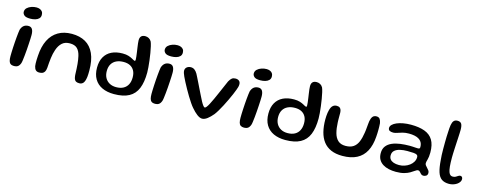

<svg xmlns="http://www.w3.org/2000/svg" viewBox="-29 -1294 5010 1995"><g transform="rotate(15 2476.0 -296.0)"><path d="M116 13.5Q92.5 13.5 78.8 4.2Q65 -5 59.5 -25.2Q54 -45.5 54 -76.5Q54 -93.5 54.8 -117.5Q55.5 -141.5 57 -169.8Q58.5 -198 60.5 -227Q62.5 -256 65 -282.8Q67.5 -309.5 70 -331Q72.5 -352.5 75 -365.5Q85 -397 104.8 -412.5Q124.5 -428 154.5 -428Q183 -428 196 -406.5Q209 -385 209 -344.5Q209 -329.5 208 -304Q207 -278.5 205 -247.5Q203 -216.5 200.8 -184Q198.5 -151.5 195.2 -121.8Q192 -92 189 -69.2Q186 -46.5 182 -35Q172 -8 155.8 2.8Q139.5 13.5 116 13.5ZM150 -505.5Q103 -505.5 85.5 -521.5Q68 -537.5 68 -557.5Q68 -583 86.5 -600.2Q105 -617.5 132 -626.5Q159 -635.5 186 -635.5Q205.5 -635.5 222 -629Q238.5 -622.5 248.2 -609Q258 -595.5 258 -573.5Q258 -549.5 243 -534.5Q228 -519.5 203.5 -512.5Q179 -505.5 150 -505.5Z M385.5 11Q362 11 348.5 -1.5Q335 -14 329 -42Q327 -55 326.5 -71.5Q326 -88 326.5 -109Q327 -130 329 -155Q335 -254.5 369.5 -323.8Q404 -393 465.5 -429.2Q527 -465.5 612 -465.5Q697.5 -465.5 758.5 -431Q819.5 -396.5 852 -325Q884.5 -253.5 884.5 -142.5Q884.5 -122.5 883.8 -105.5Q883 -88.5 881.5 -74.5Q880 -60.5 877 -49Q869.5 -17 854.8 -3Q840 11 816.5 11Q792.5 11 780 3Q767.5 -5 762 -21Q756.5 -37 754.5 -60.5Q753 -98 751.8 -126.8Q750.5 -155.5 748.2 -178.2Q746 -201 743 -220.8Q740 -240.5 735.5 -260.5Q724 -311.5 697 -338Q670 -364.5 616.5 -364.5Q565 -364.5 533.8 -336Q502.5 -307.5 485.5 -257.5Q478 -236.5 473 -213.5Q468 -190.5 464.8 -166Q461.5 -141.5 459.2 -114.5Q457 -87.5 455 -58Q452.5 -30 443 -15Q433.5 0 419 5.5Q404.5 11 385.5 11Z M1193 26.5Q1119.5 26.5 1065.8 1.5Q1012 -23.5 982.8 -72.8Q953.5 -122 953.5 -194.5Q953.5 -262.5 980 -309.5Q1006.5 -356.5 1056 -380.8Q1105.5 -405 1174.5 -405Q1212.5 -405 1237.8 -396.8Q1263 -388.5 1279 -379.5Q1290.5 -373 1299.8 -368Q1309 -363 1313 -363Q1321 -363 1321 -377.5Q1321 -390.5 1318.5 -410.8Q1316 -431 1312.8 -455Q1309.5 -479 1305.8 -503Q1302 -527 1299.8 -547.5Q1297.5 -568 1297.5 -580.5Q1297.5 -639.5 1355 -639.5Q1375.5 -639.5 1393.2 -629.8Q1411 -620 1422 -600Q1429.5 -582.5 1436.5 -552Q1443.5 -521.5 1449.8 -484Q1456 -446.5 1460.8 -408Q1465.5 -369.5 1468.2 -336Q1471 -302.5 1471 -279.5Q1471 -176 1443.2 -108Q1415.5 -40 1354.2 -6.8Q1293 26.5 1193 26.5ZM1196.5 -49Q1242.5 -49 1274 -66Q1305.5 -83 1321.8 -114.8Q1338 -146.5 1338 -190.5Q1338 -234 1322 -263.2Q1306 -292.5 1277 -307.5Q1248 -322.5 1207 -322.5Q1162.5 -322.5 1129.5 -307Q1096.5 -291.5 1078.5 -261.2Q1060.5 -231 1060.5 -186Q1060.5 -144 1077.5 -113.2Q1094.5 -82.5 1125 -65.8Q1155.5 -49 1196.5 -49Z M1633 13.5Q1609.5 13.5 1595.8 4.2Q1582 -5 1576.5 -25.2Q1571 -45.5 1571 -76.5Q1571 -93.5 1571.8 -117.5Q1572.5 -141.5 1574 -169.8Q1575.5 -198 1577.5 -227Q1579.5 -256 1582 -282.8Q1584.5 -309.5 1587 -331Q1589.5 -352.5 1592 -365.5Q1602 -397 1621.8 -412.5Q1641.5 -428 1671.5 -428Q1700 -428 1713 -406.5Q1726 -385 1726 -344.5Q1726 -329.5 1725 -304Q1724 -278.5 1722 -247.5Q1720 -216.5 1717.8 -184Q1715.5 -151.5 1712.2 -121.8Q1709 -92 1706 -69.2Q1703 -46.5 1699 -35Q1689 -8 1672.8 2.8Q1656.5 13.5 1633 13.5ZM1667 -505.5Q1620 -505.5 1602.5 -521.5Q1585 -537.5 1585 -557.5Q1585 -583 1603.5 -600.2Q1622 -617.5 1649 -626.5Q1676 -635.5 1703 -635.5Q1722.5 -635.5 1739 -629Q1755.5 -622.5 1765.2 -609Q1775 -595.5 1775 -573.5Q1775 -549.5 1760 -534.5Q1745 -519.5 1720.5 -512.5Q1696 -505.5 1667 -505.5Z M2144.5 36Q2119.5 36 2089 13Q2058.5 -10 2026.5 -48Q2012 -64.5 1993.2 -92.2Q1974.5 -120 1954.2 -153Q1934 -186 1914.8 -220.8Q1895.5 -255.5 1879.5 -286.2Q1863.5 -317 1853.5 -339Q1845 -357.5 1840.2 -372.5Q1835.5 -387.5 1835.5 -399.5Q1835.5 -415.5 1843.8 -426.8Q1852 -438 1865.5 -444.2Q1879 -450.5 1894.5 -450.5Q1918 -450.5 1935 -438.2Q1952 -426 1967 -401Q1972.5 -391 1983.8 -368.2Q1995 -345.5 2009.8 -315.8Q2024.5 -286 2040.2 -253.5Q2056 -221 2071.5 -190.2Q2087 -159.5 2099 -136Q2112 -112 2123.2 -97.5Q2134.5 -83 2141.5 -83Q2149.5 -83 2160.5 -97.5Q2171.5 -112 2183.5 -135Q2213 -192.5 2243.2 -263.2Q2273.5 -334 2306 -407.5Q2321 -434.5 2336 -445.8Q2351 -457 2374.5 -457Q2398.5 -457 2413 -444.8Q2427.5 -432.5 2427.5 -408.5Q2427.5 -395.5 2423.8 -380Q2420 -364.5 2413 -347.5Q2405 -325 2391.5 -293.8Q2378 -262.5 2361.2 -227Q2344.5 -191.5 2326.5 -157Q2308.5 -122.5 2290.8 -92.8Q2273 -63 2258 -43.5Q2229 -8.5 2199.8 13.8Q2170.5 36 2144.5 36Z M2590.5 13.5Q2567 13.5 2553.2 4.2Q2539.5 -5 2534 -25.2Q2528.5 -45.5 2528.5 -76.5Q2528.5 -93.5 2529.2 -117.5Q2530 -141.5 2531.5 -169.8Q2533 -198 2535 -227Q2537 -256 2539.5 -282.8Q2542 -309.5 2544.5 -331Q2547 -352.5 2549.5 -365.5Q2559.5 -397 2579.2 -412.5Q2599 -428 2629 -428Q2657.5 -428 2670.5 -406.5Q2683.5 -385 2683.5 -344.5Q2683.5 -329.5 2682.5 -304Q2681.5 -278.5 2679.5 -247.5Q2677.5 -216.5 2675.2 -184Q2673 -151.5 2669.8 -121.8Q2666.5 -92 2663.5 -69.2Q2660.5 -46.5 2656.5 -35Q2646.5 -8 2630.2 2.8Q2614 13.5 2590.5 13.5ZM2624.5 -505.5Q2577.5 -505.5 2560 -521.5Q2542.5 -537.5 2542.5 -557.5Q2542.5 -583 2561 -600.2Q2579.5 -617.5 2606.5 -626.5Q2633.5 -635.5 2660.5 -635.5Q2680 -635.5 2696.5 -629Q2713 -622.5 2722.8 -609Q2732.5 -595.5 2732.5 -573.5Q2732.5 -549.5 2717.5 -534.5Q2702.5 -519.5 2678 -512.5Q2653.5 -505.5 2624.5 -505.5Z M3036.5 26.5Q2963 26.5 2909.2 1.5Q2855.5 -23.5 2826.2 -72.8Q2797 -122 2797 -194.5Q2797 -262.5 2823.5 -309.5Q2850 -356.5 2899.5 -380.8Q2949 -405 3018 -405Q3056 -405 3081.2 -396.8Q3106.5 -388.5 3122.5 -379.5Q3134 -373 3143.2 -368Q3152.5 -363 3156.5 -363Q3164.5 -363 3164.5 -377.5Q3164.5 -390.5 3162 -410.8Q3159.5 -431 3156.2 -455Q3153 -479 3149.2 -503Q3145.5 -527 3143.2 -547.5Q3141 -568 3141 -580.5Q3141 -639.5 3198.5 -639.5Q3219 -639.5 3236.8 -629.8Q3254.5 -620 3265.5 -600Q3273 -582.5 3280 -552Q3287 -521.5 3293.2 -484Q3299.5 -446.5 3304.2 -408Q3309 -369.5 3311.8 -336Q3314.5 -302.5 3314.5 -279.5Q3314.5 -176 3286.8 -108Q3259 -40 3197.8 -6.8Q3136.5 26.5 3036.5 26.5ZM3040 -49Q3086 -49 3117.5 -66Q3149 -83 3165.2 -114.8Q3181.5 -146.5 3181.5 -190.5Q3181.5 -234 3165.5 -263.2Q3149.5 -292.5 3120.5 -307.5Q3091.5 -322.5 3050.5 -322.5Q3006 -322.5 2973 -307Q2940 -291.5 2922 -261.2Q2904 -231 2904 -186Q2904 -144 2921 -113.2Q2938 -82.5 2968.5 -65.8Q2999 -49 3040 -49Z M3652 32.5Q3580 32.5 3529 10.2Q3478 -12 3446 -54Q3414 -96 3399 -155.2Q3384 -214.5 3384 -288.5Q3384 -306.5 3385.2 -324.8Q3386.5 -343 3389 -360Q3391.5 -377 3395.5 -390.5Q3404.5 -425 3421.5 -440.2Q3438.5 -455.5 3462.5 -455.5Q3485 -455.5 3496.5 -446Q3508 -436.5 3511.8 -422.2Q3515.5 -408 3516 -394Q3516 -384 3516 -371Q3516 -358 3516 -344Q3516 -330 3516.2 -316.8Q3516.5 -303.5 3517 -292.5Q3519.5 -228.5 3532.5 -179.8Q3545.5 -131 3575.2 -103.8Q3605 -76.5 3656.5 -76.5Q3709 -76.5 3741 -98.2Q3773 -120 3790.2 -161.2Q3807.5 -202.5 3816 -260.5Q3818.5 -275.5 3820.2 -291.2Q3822 -307 3823.2 -323Q3824.5 -339 3826.2 -355.2Q3828 -371.5 3830 -388Q3835.5 -420.5 3849.5 -438.5Q3863.5 -456.5 3891 -456.5Q3915 -456.5 3926.8 -440.8Q3938.5 -425 3943 -396.5Q3944.5 -378 3945 -359.8Q3945.5 -341.5 3945.2 -323Q3945 -304.5 3944.2 -286.5Q3943.5 -268.5 3942 -250.5Q3935.5 -158.5 3902 -95.2Q3868.5 -32 3806.2 0.2Q3744 32.5 3652 32.5Z M4232 48.5Q4191.5 48.5 4155.2 40.5Q4119 32.5 4091 15Q4063 -2.5 4047 -30.5Q4031 -58.5 4031 -99Q4031 -145 4053.5 -174.5Q4076 -204 4114.8 -220.8Q4153.5 -237.5 4202 -244Q4250.5 -250.5 4302.5 -250.5Q4318.5 -250.5 4335 -249.5Q4351.5 -248.5 4366.2 -247.5Q4381 -246.5 4390.5 -246.5Q4403.5 -246.5 4408 -250.8Q4412.5 -255 4412.5 -265.5Q4412.5 -285 4407.8 -300Q4403 -315 4394 -326.5Q4385 -338 4372.5 -346Q4352.5 -359.5 4324.2 -365.2Q4296 -371 4263.5 -371Q4225 -371 4195.2 -363Q4165.5 -355 4142.5 -346.5Q4119.5 -338 4100.5 -338Q4074.5 -338 4060.5 -346.5Q4046.5 -355 4046.5 -374Q4046.5 -393.5 4063 -410Q4079.5 -426.5 4108.8 -439Q4138 -451.5 4176.8 -458.5Q4215.5 -465.5 4259.5 -465.5Q4348 -465.5 4407.8 -443.2Q4467.5 -421 4497.5 -371.2Q4527.5 -321.5 4527.5 -237.5Q4527.5 -212.5 4525 -194Q4522.5 -175.5 4518.8 -161.8Q4515 -148 4512.5 -138Q4510 -128 4510 -119.5Q4510 -107.5 4517.8 -96.8Q4525.5 -86 4536.2 -75.5Q4547 -65 4555 -53.2Q4563 -41.5 4563 -27Q4563 -5.5 4549 4Q4535 13.5 4518 13.5Q4502.5 13.5 4492.2 3.2Q4482 -7 4473.8 -17Q4465.5 -27 4453.5 -27Q4446.5 -27 4438.2 -23Q4430 -19 4418 -10.5Q4403 0.5 4379.8 14.2Q4356.5 28 4320.5 38.2Q4284.5 48.5 4232 48.5ZM4245.5 -28Q4276.5 -28 4305.5 -37.8Q4334.5 -47.5 4357.5 -64.8Q4380.5 -82 4394 -105.2Q4407.5 -128.5 4407.5 -155.5Q4407.5 -172.5 4396.2 -180Q4385 -187.5 4359.5 -189.5Q4334 -191.5 4292 -191.5Q4250.5 -191.5 4215 -183.2Q4179.5 -175 4158 -155.8Q4136.5 -136.5 4136.5 -103.5Q4136.5 -78 4149.5 -61.5Q4162.5 -45 4187 -36.5Q4211.5 -28 4245.5 -28Z M4798 26.5Q4749 26.5 4718.8 5.8Q4688.5 -15 4673 -63Q4657.5 -111 4652 -192.5Q4649.5 -213 4648.2 -243.2Q4647 -273.5 4646.8 -308.8Q4646.5 -344 4647 -378.2Q4647.5 -412.5 4648.2 -441.8Q4649 -471 4650.5 -489Q4652 -537 4657.2 -568.2Q4662.5 -599.5 4676.2 -615Q4690 -630.5 4715 -630.5Q4746.5 -630.5 4758.5 -611.2Q4770.5 -592 4770.5 -547Q4770.5 -532.5 4769.5 -509.5Q4768.5 -486.5 4767 -458.5Q4765.5 -430.5 4763.8 -400.8Q4762 -371 4760.8 -342Q4759.5 -313 4758.5 -288.5Q4757.5 -264 4757.5 -246.5Q4757.5 -187 4761.2 -149.8Q4765 -112.5 4772.5 -92.2Q4780 -72 4790.8 -64.2Q4801.5 -56.5 4815.5 -56.5Q4834.5 -56.5 4847.2 -63.8Q4860 -71 4870.5 -78.2Q4881 -85.5 4892 -85.5Q4904 -85.5 4910.8 -77Q4917.5 -68.5 4917.5 -55Q4917.5 -39 4907.5 -24.2Q4897.5 -9.5 4880.8 1.8Q4864 13 4842.5 19.8Q4821 26.5 4798 26.5Z"/></g></svg>

Font: Gluten Thin
Style: Regular
Weight: 400
Version: Version 1.300